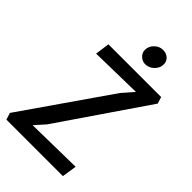

<svg xmlns="http://www.w3.org/2000/svg" viewBox="-280 -1049 1144 1144"><g transform="rotate(45 292.0 -477.0)"><path d="M14 0 0.5 -43 381 -591.5 443 -662.5 114 -656 126.5 -747H571L584 -705L206 -152L148 -87L504.5 -93L490 0ZM364.5 -818Q341 -818 322.2 -835.5Q303.5 -853 303.5 -877.5Q303.5 -908 326.8 -931Q350 -954 380.5 -954Q408.5 -954 426.5 -937.5Q444.5 -921 444.5 -896Q444.5 -865 420.8 -841.5Q397 -818 364.5 -818Z"/></g></svg>

Font: Merriweather Sans Italic
Style: Regular
Weight: 400
Italic angle: -7.5°
Designer: Eben Sorkin
Foundry: Eben Sorkin
Version: Version 1.008; ttfautohint (v1.7.19-72a1) -l 8 -r 50 -G 200 